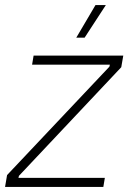

<svg xmlns="http://www.w3.org/2000/svg" viewBox="-29 -740 511 760"><path d="M-9 0H380L386 -36H44L46 -44L451 -474L459 -520H104L98 -484H406L404 -476L-1 -47ZM306 -591 390 -720H349L273 -591Z"/></svg>

Font: Fixel Text 20240404 ExtraLight
Style: Italic
Weight: 200
Width: 4
Italic angle: -10°
Designer: AlfaBravo + MacPaw
Foundry: Kyrylo Tkachov, Marchela Mozhyna, Serhii Makarenko, Maria Weinstein, Zakhar Kryvoshyya
Version: Version 1.211;Glyphs 3.2 (3225)